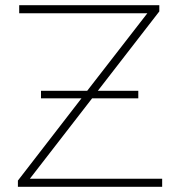

<svg xmlns="http://www.w3.org/2000/svg" viewBox="-20 -720 682 740"><path d="M49 0V-24L294 -341H138V-370H316L548 -669H54V-700H594V-676L357 -370H513V-341H335L95 -31H605V0Z"/></svg>

Font: Montserrat ExtraLight
Style: Regular
Weight: 200
Designer: Julieta Ulanovsky
Foundry: Julieta Ulanovsky
Version: Version 9.000; ttfautohint (v1.8.4.7-5d5b)